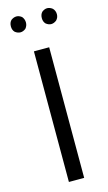

<svg xmlns="http://www.w3.org/2000/svg" viewBox="-128 -879 521 923"><g transform="rotate(-15 132.5 -417.0)"><path d="M56 -755Q42 -755 29 -765Q18 -776 18 -794Q18 -813 29 -824Q42 -834 56 -834Q69 -834 82 -824Q93 -811 93 -794Q93 -778 82 -765Q69 -755 56 -755ZM183 -765Q172 -776 172 -794Q172 -813 183 -824Q196 -834 209 -834Q222 -834 235 -824Q247 -812 247 -794Q247 -777 235 -765Q222 -755 209 -755Q196 -755 183 -765ZM94 0V-650H170V0Z"/></g></svg>

Font: Arsenal
Style: Regular
Weight: 400
Designer: Andrij Shevchenko
Foundry: Stairsfor
Version: Version 2.001;PS 002.001;hotconv 1.0.88;makeotf.lib2.5.64775